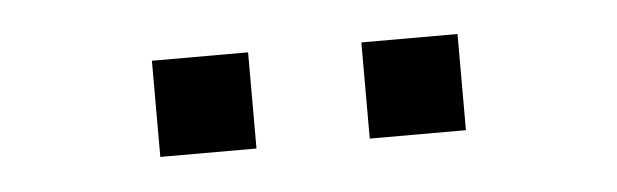

<svg xmlns="http://www.w3.org/2000/svg" viewBox="-25 -952 575 179"><g transform="rotate(-5 263.0 -863.0)"><path d="M316 -818V-908H406V-818ZM120 -818V-908H210V-818Z"/></g></svg>

Font: Manrope ExtraLight Medium
Style: Regular
Weight: 500
Version: Version 4.504